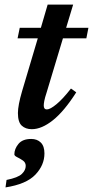

<svg xmlns="http://www.w3.org/2000/svg" viewBox="-20 -551 405 836"><path d="M184 -151.5Q175 -124 172.8 -111.5Q170.5 -99 170.5 -91.5Q170.5 -74.5 184 -74.5Q198.5 -74.5 226.2 -97.5Q254 -120.5 289 -165.5L312 -149Q259.5 -66.5 210.5 -27.5Q161.5 11.5 118.5 11.5Q91.5 11.5 74.8 -3.8Q58 -19 58 -59Q58 -75 62.5 -99Q67 -123 76 -153.5L144.5 -384H56.5L66 -430H158L187.5 -531H298.5L268 -430H365L356 -384H254ZM42.5 121Q42.5 97.5 60.2 75.8Q78 54 116 54Q142 54 157.8 69.8Q173.5 85.5 173.5 117Q173.5 168 134 209.5Q94.5 251 4 265L8.5 232.5Q58.5 222.5 75.2 206.2Q92 190 92 171.5Q92 156.5 79.8 148Q67.5 139.5 55 133.5Q42.5 127.5 42.5 121Z"/></svg>

Font: Newsreader 16pt SemiBold
Style: Italic
Weight: 600
Italic angle: -17°
Designer: Hugues Gentile
Foundry: Production Type
Version: Version 1.003; ttfautohint (v1.8.3)